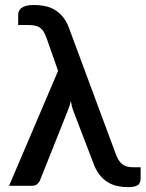

<svg xmlns="http://www.w3.org/2000/svg" viewBox="-20 -747 586 772"><path d="M213.5 -462 16.5 0H108.5C117.2 0 124 -2.1 129 -6.2C134 -10.4 137.8 -15.3 140.5 -21L251.5 -299.5C257.2 -313.8 261.7 -327.5 265 -340.5C266 -333.8 267.3 -327.1 269 -320.2C270.7 -313.4 273 -306 276 -298L354 -95C361 -74.3 369.7 -57.5 380 -44.5C390.3 -31.5 401.7 -21.3 414 -14C426.3 -6.7 439.3 -1.6 453 1.3C466.7 4.1 480.5 5.5 494.5 5.5C510.8 5.5 523.4 3.2 532.3 -1.5C541.1 -6.2 545.5 -16.2 545.5 -31.5V-74.5H515C496 -74.5 481.4 -78.7 471.3 -87C461.1 -95.3 452.7 -108.5 446 -126.5L257 -635.5C250.3 -653.5 242 -668.4 232 -680.2C222 -692.1 210.8 -701.5 198.5 -708.5C186.2 -715.5 173 -720.3 159 -723C145 -725.7 131 -727 117 -727C104.3 -727 93.9 -725.9 85.8 -723.7C77.6 -721.6 71.1 -718.7 66.3 -715C61.4 -711.3 58 -707.1 56 -702.2C54 -697.4 53 -692.2 53 -686.5V-646.5H90.5C101.8 -646.5 111.5 -645.7 119.5 -644.2C127.5 -642.7 134.4 -640 140.3 -636C146.1 -632 151.1 -626.7 155.3 -620C159.4 -613.3 163.3 -604.8 167 -594.5Z"/></svg>

Font: Lato Semibold
Style: Regular
Weight: 600
Designer: Lukasz Dziedzic
Foundry: tyPoland Lukasz Dziedzic
Version: Version 2.006; 2014-01-15